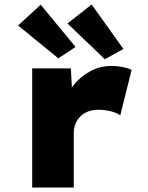

<svg xmlns="http://www.w3.org/2000/svg" viewBox="-20 -839 663 859"><path d="M124 0V-533H297L307 -348L260 -364Q274 -414 306.5 -455Q339 -496 383.5 -520Q428 -544 477 -544Q503 -544 527 -539.5Q551 -535 569 -527L518 -323Q504 -334 476.5 -341Q449 -348 420 -348Q393 -348 372.5 -339.5Q352 -331 338 -316.5Q324 -302 317 -283.5Q310 -265 310 -243V0ZM449 -574 282 -734 390 -819 532 -620ZM241 -578 61 -725 162 -818 318 -629Z"/></svg>

Font: Lexend Exa ExtraBold
Style: Regular
Weight: 800
Designer: Bonnie Shaver-Troup, Thomas Jockin
Foundry: Lexend
Version: Version 1.007